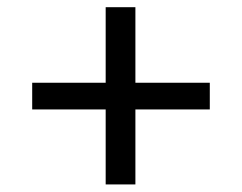

<svg xmlns="http://www.w3.org/2000/svg" viewBox="-20 -579 655 520"><path d="M346.7 -559.5V-354.9H548.2V-282.6H346.7V-79.5H266.2V-282.6H67.2V-354.9H266.2V-559.5Z"/></svg>

Font: FiraCode Nerd Font Mono
Style: Regular
Weight: 400
Monospace: yes
Designer: Carrois Corporate, Edenspiekermann AG, Nikita Prokopov
Foundry: Carrois Corporate, Edenspiekermann AG, Nikita Prokopov
Version: Version 6.002;Nerd Fonts 3.4.0